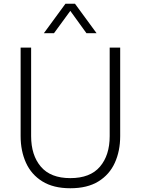

<svg xmlns="http://www.w3.org/2000/svg" viewBox="-20 -994 751 1024"><path d="M214 -817 329 -974H380L495 -817H441L355 -936L268 -817ZM355 10Q265 10 206 -26.5Q147 -63 118.5 -126Q90 -189 90 -268V-740H146V-268Q146 -166 198 -105Q250 -44 355 -44Q461 -44 513 -105Q565 -166 565 -268V-740H621V-268Q621 -189 592.5 -126Q564 -63 505 -26.5Q446 10 355 10Z"/></svg>

Font: Be Vietnam Pro ExtraLight
Style: Regular
Weight: 200
Designer: Lam Bao, Tony Le, Vietanh Nguyen
Foundry: Yellow Type Foundry
Version: Version 1.002; ttfautohint (v1.8.3)